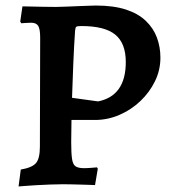

<svg xmlns="http://www.w3.org/2000/svg" viewBox="-20 -665 609 693"><path d="M47 8 55 -53Q96 -60 110 -76.5Q124 -93 124 -136L125 -529Q125 -560 118 -571.5Q111 -583 92 -583Q82 -583 69.5 -582Q57 -581 57 -581L53 -587L61 -642Q68 -642 89.5 -641.5Q111 -641 136 -640.5Q161 -640 182 -640Q194 -640 217.5 -641Q241 -642 266 -643Q291 -644 308.5 -644.5Q326 -645 326 -645Q390 -645 434.5 -630.5Q479 -616 506.5 -589.5Q534 -563 546.5 -529Q559 -495 559 -457Q559 -412 539.5 -372Q520 -332 487 -300.5Q454 -269 411.5 -250.5Q369 -232 323 -232H238L237 -151Q237 -112 240 -91.5Q243 -71 253 -64.5Q263 -58 283 -58Q296 -58 313 -59.5Q330 -61 330 -61L333 -56L323 3Q323 3 310.5 2.5Q298 2 279.5 1.5Q261 1 241.5 0.5Q222 0 208 0Q189 0 162 1Q135 2 109 3.5Q83 5 65.5 6.5Q48 8 47 8ZM334 -299Q434 -319 434 -441Q434 -509 396 -540Q358 -571 274 -571Q259 -571 255.5 -568.5Q252 -566 251 -554Q247 -497 244.5 -434Q242 -371 240 -312Z"/></svg>

Font: Alegreya SemiBold
Style: Regular
Weight: 600
Designer: Juan Pablo del Peral
Foundry: Huerta Tipografica
Version: Version 2.009